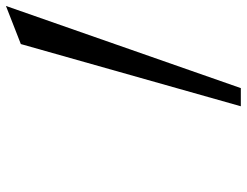

<svg xmlns="http://www.w3.org/2000/svg" viewBox="-151 -613 829 645"><g transform="rotate(90 263.5 -290.5)"><path d="M-39 104 89 54 298 -685H237Z"/></g></svg>

Font: Charger Slice
Style: Regular
Weight: 400
Designer: Jasper
Foundry: Cannot Into Space Fonts
Version: Version 1.1